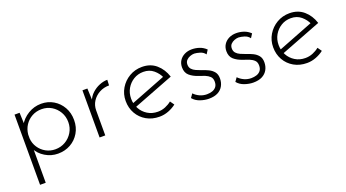

<svg xmlns="http://www.w3.org/2000/svg" viewBox="-49 -856 2695 1496"><g transform="rotate(-20 1299.0 -108.0)"><path d="M305 8Q249 8 200 -21.5Q151 -51 128 -98L136 -115V188H89V-394H131L136 -266L127 -295Q153 -342 203 -372.5Q253 -403 312 -403Q368 -403 413 -376Q458 -349 484.5 -302.5Q511 -256 511 -196Q511 -137 483.5 -90.5Q456 -44 409.5 -18Q363 8 305 8ZM297 -31Q343 -31 380.5 -53Q418 -75 440.5 -112.5Q463 -150 463 -196Q463 -243 441 -280.5Q419 -318 382.5 -340Q346 -362 300 -362Q256 -362 220 -342Q184 -322 162 -288Q140 -254 136 -211V-179Q139 -138 161.5 -104Q184 -70 219.5 -50.5Q255 -31 297 -31Z M692 -391 697 -271 691 -286Q704 -322 732 -348Q760 -374 794.5 -388Q829 -402 861 -402L859 -356Q814 -356 777.5 -336Q741 -316 719.5 -282.5Q698 -249 698 -207V0H651V-391Z M1147 8Q1086 8 1039 -19Q992 -46 965.5 -92.5Q939 -139 939 -197Q939 -254 967 -301Q995 -348 1042.5 -376Q1090 -404 1148 -404Q1218 -404 1265.5 -363Q1313 -322 1334 -256L992 -124L978 -158L1291 -280L1281 -266Q1264 -306 1229.5 -335Q1195 -364 1145 -364Q1100 -364 1064 -342Q1028 -320 1006.5 -283Q985 -246 985 -199Q985 -155 1005.5 -117Q1026 -79 1063 -56Q1100 -33 1148 -33Q1180 -33 1209.5 -45Q1239 -57 1262 -76L1286 -42Q1258 -20 1221.5 -6Q1185 8 1147 8Z M1556 8Q1522 8 1485 -4.5Q1448 -17 1425 -45L1447 -76Q1467 -55 1494.5 -42.5Q1522 -30 1553 -30Q1576 -30 1596.5 -36.5Q1617 -43 1630 -59Q1643 -75 1643 -102Q1643 -130 1627.5 -145Q1612 -160 1588.5 -169.5Q1565 -179 1539 -187Q1496 -201 1468.5 -225Q1441 -249 1441 -293Q1441 -325 1456.5 -349Q1472 -373 1499 -386.5Q1526 -400 1560 -400Q1591 -400 1621.5 -390Q1652 -380 1677 -356L1656 -323Q1640 -345 1613.5 -353Q1587 -361 1567 -362Q1550 -362 1531.5 -355Q1513 -348 1500.5 -334.5Q1488 -321 1488 -299Q1488 -276 1501 -261.5Q1514 -247 1534.5 -238Q1555 -229 1577 -221Q1606 -212 1631.5 -199.5Q1657 -187 1673.5 -166.5Q1690 -146 1690 -112Q1690 -78 1675 -50.5Q1660 -23 1630.5 -7.5Q1601 8 1556 8Z M1924 8Q1890 8 1853 -4.5Q1816 -17 1793 -45L1815 -76Q1835 -55 1862.5 -42.5Q1890 -30 1921 -30Q1944 -30 1964.5 -36.5Q1985 -43 1998 -59Q2011 -75 2011 -102Q2011 -130 1995.5 -145Q1980 -160 1956.5 -169.5Q1933 -179 1907 -187Q1864 -201 1836.5 -225Q1809 -249 1809 -293Q1809 -325 1824.5 -349Q1840 -373 1867 -386.5Q1894 -400 1928 -400Q1959 -400 1989.5 -390Q2020 -380 2045 -356L2024 -323Q2008 -345 1981.5 -353Q1955 -361 1935 -362Q1918 -362 1899.5 -355Q1881 -348 1868.5 -334.5Q1856 -321 1856 -299Q1856 -276 1869 -261.5Q1882 -247 1902.5 -238Q1923 -229 1945 -221Q1974 -212 1999.5 -199.5Q2025 -187 2041.5 -166.5Q2058 -146 2058 -112Q2058 -78 2043 -50.5Q2028 -23 1998.5 -7.5Q1969 8 1924 8Z M2370 8Q2309 8 2262 -19Q2215 -46 2188.5 -92.5Q2162 -139 2162 -197Q2162 -254 2190 -301Q2218 -348 2265.5 -376Q2313 -404 2371 -404Q2441 -404 2488.5 -363Q2536 -322 2557 -256L2215 -124L2201 -158L2514 -280L2504 -266Q2487 -306 2452.5 -335Q2418 -364 2368 -364Q2323 -364 2287 -342Q2251 -320 2229.5 -283Q2208 -246 2208 -199Q2208 -155 2228.5 -117Q2249 -79 2286 -56Q2323 -33 2371 -33Q2403 -33 2432.5 -45Q2462 -57 2485 -76L2509 -42Q2481 -20 2444.5 -6Q2408 8 2370 8Z"/></g></svg>

Font: Josefin Sans Thin Light
Style: Regular
Weight: 300
Version: Version 2.000